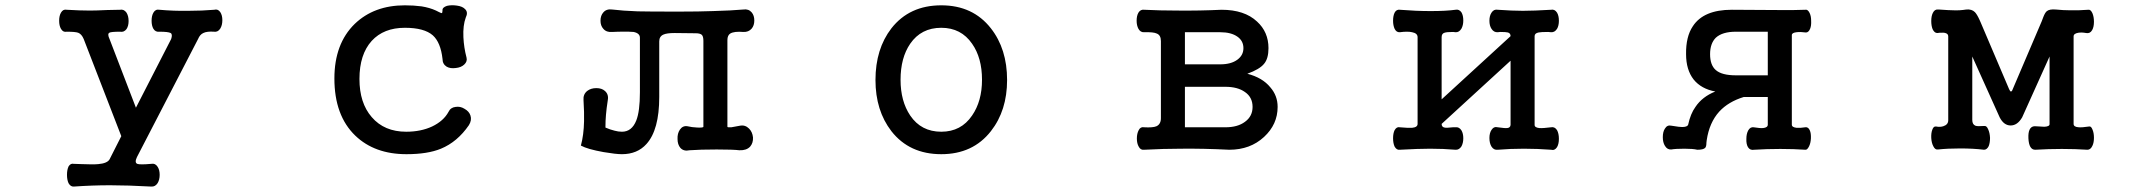

<svg xmlns="http://www.w3.org/2000/svg" viewBox="-20 -559 8040 718"><path d="M293 -413.1 433.6 -49.8 389.6 37.1Q380.9 51.8 347.7 54.7Q329.1 56.6 285.2 54.7L255.9 53.7Q244.1 50.8 236.3 63.5Q230.5 76.2 230.5 94.7Q230.5 113.3 236.3 126Q244.1 139.6 255.9 138.7Q325.2 133.8 391.6 133.8Q458 133.8 545.9 138.7Q560.5 139.6 569.3 126Q577.1 113.3 577.1 94.7Q577.1 76.2 569.3 64.5Q560.5 50.8 545.9 53.7Q502.9 57.6 493.2 53.7Q482.4 48.8 492.2 28.3L720.7 -413.1Q727.5 -429.7 740.2 -435.5Q753.9 -442.4 781.2 -440.4Q794.9 -438.5 803.7 -452.1Q811.5 -464.8 811.5 -483.4Q811.5 -502 803.7 -513.7Q794.9 -526.4 781.2 -522.5Q736.3 -518.6 684.6 -518.6Q629.9 -517.6 576.2 -522.5Q561.5 -525.4 553.7 -511.7Q546.9 -500 546.9 -481.4Q546.9 -462.9 553.7 -451.2Q561.5 -438.5 576.2 -440.4Q609.4 -440.4 618.2 -435.5Q626 -430.7 620.1 -413.1L488.3 -156.2L389.6 -413.1Q380.9 -431.6 388.7 -436.5Q394.5 -440.4 428.7 -440.4Q443.4 -437.5 453.1 -450.2Q460.9 -461.9 460.9 -480.5Q460.9 -499 453.1 -511.7Q443.4 -525.4 428.7 -522.5L380.9 -521.5Q338.9 -519.5 316.4 -519.5Q278.3 -519.5 229.5 -522.5Q215.8 -525.4 208 -511.7Q201.2 -500 201.2 -481.4Q201.2 -462.9 208 -451.2Q215.8 -437.5 229.5 -440.4Q261.7 -440.4 272.5 -436.5Q285.2 -431.6 293 -413.1Z M1494.1 -455.1Q1566.4 -455.1 1598.6 -426.8Q1627.9 -400.4 1634.8 -338.9Q1634.8 -319.3 1650.4 -309.6Q1664.1 -301.8 1684.6 -304.7Q1704.1 -306.6 1715.8 -317.4Q1728.5 -329.1 1724.6 -343.8Q1714.8 -380.9 1712.9 -419.9Q1710.9 -463.9 1721.7 -493.2Q1731.4 -512.7 1719.7 -524.4Q1710 -535.2 1688.5 -538.1Q1668 -541 1651.4 -537.1Q1633.8 -531.2 1634.8 -520.5Q1634.8 -510.7 1631.8 -509.8Q1629.9 -509.8 1620.1 -514.6L1610.4 -519.5Q1586.9 -530.3 1556.6 -535.2Q1527.3 -539.1 1494.1 -539.1Q1378.9 -539.1 1306.6 -469.7Q1230.5 -395.5 1230.5 -265.6Q1230.5 -127 1308.6 -51.8Q1380.9 17.6 1500 17.6Q1579.1 17.6 1628.9 -2.9Q1690.4 -28.3 1733.4 -90.8Q1745.1 -109.4 1739.3 -127Q1734.4 -142.6 1716.8 -152.3Q1701.2 -162.1 1683.6 -159.2Q1665 -157.2 1657.2 -140.6Q1638.7 -106.4 1595.7 -85.9Q1553.7 -66.4 1499 -66.4Q1417 -66.4 1370.1 -121.1Q1324.2 -173.8 1324.2 -263.7Q1324.2 -355.5 1370.1 -406.2Q1415 -455.1 1494.1 -455.1Z M2373 -418V-213.9Q2373 -142.6 2359.4 -108.4Q2342.8 -66.4 2305.7 -66.4Q2292 -66.4 2278.3 -70.3Q2261.7 -74.2 2244.1 -82Q2244.1 -108.4 2246.1 -129.9Q2248 -153.3 2252.9 -184.6Q2256.8 -206.1 2242.2 -218.8Q2230.5 -229.5 2210 -229.5Q2189.5 -229.5 2175.8 -218.8Q2160.2 -206.1 2162.1 -184.6Q2165 -136.7 2164.1 -105.5Q2163.1 -54.7 2152.3 -14.6Q2176.8 -1 2237.3 9.8Q2283.2 17.6 2305.7 17.6Q2363.3 17.6 2397.5 -20.5Q2445.3 -73.2 2445.3 -196.3V-404.3Q2445.3 -422.9 2460.9 -429.7Q2473.6 -435.5 2502.9 -435.5L2582 -434.6Q2597.7 -434.6 2604.5 -428.7Q2610.4 -422.9 2610.4 -406.2V-85Q2610.4 -81.1 2587.9 -82Q2566.4 -83 2550.8 -86.9Q2533.2 -89.8 2522.5 -74.2Q2512.7 -59.6 2513.7 -39.1Q2513.7 -18.6 2524.4 -5.9Q2537.1 7.8 2558.6 2.9Q2597.7 0 2660.2 0Q2722.7 0 2745.1 2.9Q2771.5 3.9 2785.2 -10.7Q2796.9 -24.4 2795.9 -44.9Q2793.9 -65.4 2781.2 -78.1Q2766.6 -92.8 2747.1 -88.9Q2728.5 -85 2714.8 -83Q2700.2 -82 2700.2 -85V-409.2Q2700.2 -426.8 2710.9 -433.6Q2725.6 -442.4 2759.8 -439.5Q2779.3 -438.5 2791 -452.1Q2800.8 -463.9 2800.8 -482.4Q2800.8 -501 2791 -512.7Q2779.3 -526.4 2759.8 -523.4Q2715.8 -519.5 2646.5 -517.6Q2594.7 -515.6 2517.6 -515.6Q2402.3 -515.6 2364.3 -516.6Q2308.6 -518.6 2269.5 -523.4Q2248 -526.4 2236.3 -512.7Q2225.6 -501 2225.6 -481.4Q2225.6 -462.9 2236.3 -451.2Q2248 -437.5 2269.5 -439.5L2292 -440.4Q2335 -441.4 2349.6 -439.5Q2373 -434.6 2373 -418Z M3500 -539.1Q3380.9 -539.1 3313.5 -453.1Q3253.9 -376 3253.9 -259.8Q3253.9 -145.5 3313.5 -68.4Q3380.9 17.6 3500 17.6Q3618.2 17.6 3685.5 -68.4Q3746.1 -145.5 3746.1 -259.8Q3746.1 -376 3685.5 -453.1Q3618.2 -539.1 3500 -539.1ZM3500 -455.1Q3574.2 -455.1 3615.2 -395.5Q3652.3 -342.8 3652.3 -260.7Q3652.3 -180.7 3615.2 -127Q3574.2 -66.4 3500 -66.4Q3424.8 -66.4 3383.8 -127Q3347.7 -180.7 3347.7 -260.7Q3347.7 -342.8 3383.8 -395.5Q3424.8 -455.1 3500 -455.1Z M4321.3 -117.2Q4321.3 -94.7 4304.7 -86.9Q4291 -81.1 4258.8 -83Q4245.1 -85.9 4238.3 -72.3Q4231.4 -59.6 4231.4 -41Q4231.4 -22.5 4238.3 -10.7Q4245.1 2.9 4258.8 1Q4332 -2.9 4396.5 -2.9Q4478.5 -3.9 4577.1 1Q4655.3 1 4707 -46.9Q4757.8 -93.8 4757.8 -159.2Q4757.8 -201.2 4730.5 -232.4Q4701.2 -268.6 4644.5 -283.2Q4690.4 -299.8 4707 -320.3Q4723.6 -339.8 4723.6 -378.9Q4723.6 -439.5 4680.7 -478.5Q4633.8 -522.5 4547.9 -522.5Q4465.8 -518.6 4383.8 -519.5Q4316.4 -519.5 4258.8 -522.5Q4245.1 -524.4 4237.3 -511.7Q4230.5 -500 4230.5 -481.4Q4230.5 -463.9 4237.3 -451.2Q4245.1 -437.5 4258.8 -438.5Q4293.9 -439.5 4305.7 -433.6Q4321.3 -427.7 4321.3 -405.3ZM4411.1 -234.4H4562.5Q4608.4 -234.4 4635.7 -214.8Q4664.1 -195.3 4664.1 -159.2Q4664.1 -124 4635.7 -103.5Q4608.4 -83 4562.5 -83H4411.1ZM4411.1 -438.5H4543Q4584 -438.5 4607.4 -421.9Q4629.9 -406.2 4629.9 -378.9Q4629.9 -352.5 4607.4 -335.9Q4584 -318.4 4543 -318.4H4411.1Z M5281.2 -419.9V-95.7Q5281.2 -83 5260.7 -81.1Q5247.1 -80.1 5214.8 -83Q5203.1 -85.9 5195.3 -72.3Q5189.5 -60.5 5189.5 -42Q5189.5 -23.4 5195.3 -10.7Q5203.1 2.9 5214.8 1Q5285.2 -2.9 5328.1 -2.9Q5377.9 -2.9 5422.9 1Q5436.5 2 5445.3 -11.7Q5452.1 -24.4 5452.1 -42Q5452.1 -59.6 5445.3 -71.3Q5436.5 -85 5422.9 -83H5413.1Q5388.7 -80.1 5381.8 -82Q5371.1 -84 5371.1 -95.7L5628.9 -332V-91.8Q5627.9 -81.1 5616.2 -80.1Q5608.4 -79.1 5581.1 -83Q5566.4 -86.9 5557.6 -73.2Q5549.8 -61.5 5549.8 -43Q5549.8 -23.4 5557.6 -10.7Q5566.4 2.9 5581.1 1Q5627.9 -2.9 5678.7 -2.9Q5729.5 -2.9 5780.3 1Q5793.9 4.9 5802.7 -8.8Q5809.6 -20.5 5809.6 -40Q5809.6 -59.6 5802.7 -72.3Q5793.9 -85.9 5780.3 -83Q5750 -79.1 5736.3 -80.1Q5718.8 -82 5718.8 -91.8V-423.8Q5718.8 -434.6 5733.4 -437.5Q5742.2 -439.5 5769.5 -439.5L5780.3 -438.5Q5793.9 -437.5 5802.7 -451.2Q5809.6 -462.9 5809.6 -481.4Q5809.6 -500 5802.7 -511.7Q5793.9 -525.4 5780.3 -522.5Q5715.8 -518.6 5674.8 -518.6Q5634.8 -518.6 5581.1 -522.5Q5566.4 -525.4 5557.6 -511.7Q5549.8 -500 5549.8 -481.4Q5549.8 -462.9 5557.6 -451.2Q5566.4 -437.5 5581.1 -438.5L5589.8 -439.5Q5612.3 -439.5 5619.1 -437.5Q5628.9 -434.6 5628.9 -423.8L5371.1 -187.5V-419.9Q5371.1 -433.6 5381.8 -436.5Q5389.6 -439.5 5414.1 -439.5L5422.9 -438.5Q5436.5 -437.5 5445.3 -452.1Q5452.1 -464.8 5452.1 -482.4Q5452.1 -501 5445.3 -512.7Q5436.5 -525.4 5422.9 -522.5Q5387.7 -517.6 5330.1 -517.6Q5275.4 -517.6 5214.8 -522.5Q5202.1 -524.4 5195.3 -511.7Q5189.5 -500 5189.5 -481.4Q5189.5 -463.9 5195.3 -451.2Q5202.1 -437.5 5214.8 -438.5Q5244.1 -442.4 5260.7 -438.5Q5281.2 -434.6 5281.2 -419.9Z M6590.8 -440.4V-277.3H6471.7Q6418.9 -277.3 6396.5 -296.9Q6375 -315.4 6375 -356.4Q6375 -396.5 6396.5 -418Q6420.9 -440.4 6471.7 -440.4ZM6680.7 -427.7Q6680.7 -436.5 6698.2 -438.5Q6712.9 -440.4 6733.4 -437.5Q6743.2 -437.5 6749 -451.2Q6753.9 -462.9 6752.9 -481.4Q6752.9 -499 6747.1 -510.7Q6740.2 -524.4 6731.4 -522.5Q6686.5 -520.5 6620.1 -521.5Q6574.2 -521.5 6456.1 -522.5Q6350.6 -522.5 6310.5 -460.9Q6284.2 -421.9 6285.2 -356.4Q6285.2 -297.9 6313.5 -261.7Q6341.8 -226.6 6394.5 -216.8Q6345.7 -197.3 6320.3 -159.2Q6301.8 -133.8 6293 -92.8Q6290 -84 6270.5 -84Q6259.8 -84 6237.3 -87.9L6230.5 -88.9Q6214.8 -92.8 6206.1 -78.1Q6198.2 -66.4 6198.2 -45.9Q6198.2 -26.4 6206.1 -13.7Q6214.8 1 6229.5 0Q6246.1 -2.9 6279.3 -2.9Q6311.5 -2.9 6327.1 1Q6349.6 1 6356.4 -5.9Q6361.3 -10.7 6361.3 -25.4L6362.3 -34.2Q6372.1 -100.6 6409.2 -141.6Q6443.4 -178.7 6501 -196.3H6590.8V-92.8Q6590.8 -82 6573.2 -80.1Q6562.5 -79.1 6538.1 -83Q6525.4 -85 6517.6 -71.3Q6510.7 -58.6 6510.7 -40Q6509.8 -20.5 6516.6 -8.8Q6524.4 3.9 6540 1Q6586.9 -2 6637.7 -2Q6687.5 -2 6731.4 1Q6738.3 2 6745.1 -11.7Q6751 -23.4 6752 -41Q6752.9 -60.5 6748 -71.3Q6742.2 -85 6730.5 -83Q6713.9 -80.1 6698.2 -81.1Q6680.7 -83 6680.7 -92.8Z M7265.6 -422.9V-109.4Q7265.6 -92.8 7247.1 -86.9Q7234.4 -83 7220.7 -85.9Q7210.9 -87.9 7206.1 -74.2Q7201.2 -61.5 7202.1 -43Q7203.1 -24.4 7210 -11.7Q7216.8 2 7227.5 0Q7263.7 -3.9 7310.5 -3.9Q7359.4 -3.9 7399.4 1Q7410.2 1 7417 -12.7Q7421.9 -25.4 7421.9 -43.9Q7420.9 -62.5 7415 -75.2Q7409.2 -89.8 7399.4 -87.9Q7375 -85.9 7367.2 -88.9Q7355.5 -93.8 7355.5 -110.4V-347.7L7458 -120.1Q7473.6 -89.8 7499 -89.8Q7524.4 -89.8 7542 -120.1L7644.5 -347.7V-94.7Q7644.5 -85.9 7625 -85Q7615.2 -85 7590.8 -86.9H7586.9Q7563.5 -84 7565.4 -42Q7567.4 1 7590.8 1Q7640.6 -2 7690.4 -2Q7741.2 -2 7786.1 1Q7797.9 1 7804.7 -13.7Q7810.5 -25.4 7810.5 -43.9Q7810.5 -62.5 7804.7 -75.2Q7799.8 -87.9 7792 -85.9Q7765.6 -82 7753.9 -83Q7734.4 -84 7734.4 -95.7V-422.9Q7734.4 -433.6 7752 -436.5Q7765.6 -438.5 7781.2 -435.5Q7795.9 -432.6 7803.7 -446.3Q7810.5 -458 7810.5 -477.5Q7810.5 -496.1 7804.7 -509.8Q7797.9 -524.4 7789.1 -522.5Q7748 -519.5 7722.7 -520.5Q7696.3 -520.5 7668 -523.4Q7644.5 -525.4 7634.8 -517.6Q7627.9 -512.7 7621.1 -495.1L7615.2 -479.5L7506.8 -225.6Q7503.9 -216.8 7500 -216.8Q7497.1 -216.8 7493.2 -225.6L7386.7 -475.6L7382.8 -484.4Q7373 -505.9 7365.2 -513.7Q7353.5 -525.4 7333 -523.4Q7308.6 -519.5 7286.1 -520.5Q7270.5 -520.5 7230.5 -523.4H7226.6Q7214.8 -524.4 7208 -510.7Q7202.1 -499 7202.1 -480.5Q7202.1 -462.9 7207 -450.2Q7213.9 -435.5 7224.6 -435.5L7233.4 -436.5Q7249 -437.5 7254.9 -435.5Q7265.6 -432.6 7265.6 -422.9Z"/></svg>

Font: GungsuhChe
Style: Regular
Weight: 400
Monospace: yes
Version: Version 2.21